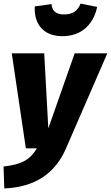

<svg xmlns="http://www.w3.org/2000/svg" viewBox="-39 -832 622 1077"><path d="M311 -629C421 -629 486 -698 506 -793L413 -812C397 -770 367 -751 321 -751C278 -751 254 -767 250 -809L156 -796C151 -701 201 -629 311 -629ZM563 -533H380L232 -112L209 -533H27L106 0H168C129 64 85 90 -19 102L-15 225C156 218 270 142 331 1Z"/></svg>

Font: Fira Sans ExtraBold
Style: Italic
Weight: 800
Italic angle: -8°
Designer: bBox Type GmbH & Carrois Corporate GbR & Edenspiekermann AG
Foundry: bBox Type GmbH & Carrois Corporate GbR & Edenspiekermann AG
Version: Version 4.301;PS 004.301;hotconv 1.0.88;makeotf.lib2.5.64775